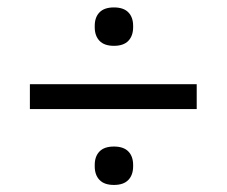

<svg xmlns="http://www.w3.org/2000/svg" viewBox="-20 -574 626 530"><path d="M62.5 -273V-341.5H523V-273ZM294.5 -63.5Q268 -63.5 254.8 -77.2Q241.5 -91 241.5 -115V-118.5Q241.5 -142.5 254.8 -156Q268 -169.5 294.5 -169.5Q321 -169.5 334.2 -156Q347.5 -142.5 347.5 -118.5V-115Q347.5 -91 334.2 -77.2Q321 -63.5 294.5 -63.5ZM294.5 -447.5Q268 -447.5 254.8 -461.2Q241.5 -475 241.5 -499V-502.5Q241.5 -526.5 254.8 -540Q268 -553.5 294.5 -553.5Q321 -553.5 334.2 -540Q347.5 -526.5 347.5 -502.5V-499Q347.5 -475 334.2 -461.2Q321 -447.5 294.5 -447.5Z"/></svg>

Font: Anek Gujarati SemiExpanded
Style: Regular
Weight: 400
Width: 6
Designer: Mrunmayee Ghaisas (Gujarati), Yesha Goshar (Latin)
Foundry: Ek Type
Version: Version 1.003